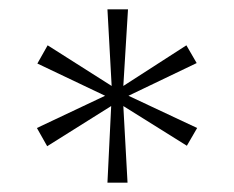

<svg xmlns="http://www.w3.org/2000/svg" viewBox="-20 -752 500 411"><path d="M210 -361 218 -525 81 -439 59 -478 205 -547 60 -616 82 -655 219 -568 210 -732H254L244 -568L379 -655L401 -617L255 -547L402 -478L380 -440L244 -525L253 -361Z"/></svg>

Font: DM Sans ExtraLight
Style: Regular
Weight: 200
Designer: Colophon Foundry, Jonny Pinhorn
Foundry: Colophon Foundry
Version: Version 4.004; ttfautohint (v1.8.4.7-5d5b)